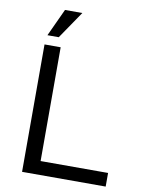

<svg xmlns="http://www.w3.org/2000/svg" viewBox="-96 -957 773 1024"><g transform="rotate(10 290.5 -445.0)"><path d="M96 0V-690H183.4V-73.8H548.8V0ZM102.7 -741.1 171.6 -890H265.5L164 -741.1Z"/></g></svg>

Font: Mozilla Text ExtraLight
Style: Regular
Weight: 200
Designer: Studio DRAMA
Foundry: Studio DRAMA
Version: Version 1.000